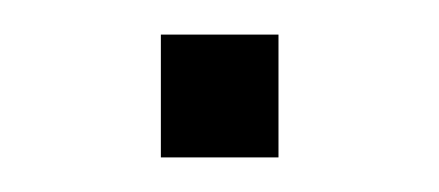

<svg xmlns="http://www.w3.org/2000/svg" viewBox="-20 -91 254 111"><path d="M73 -71H141V0H73Z"/></svg>

Font: Muli ExtraLight
Style: Regular
Weight: 250
Designer: Vernon Adams
Foundry: Vernon Adams
Version: Version 2.100; ttfautohint (v1.8.1.43-b0c9)